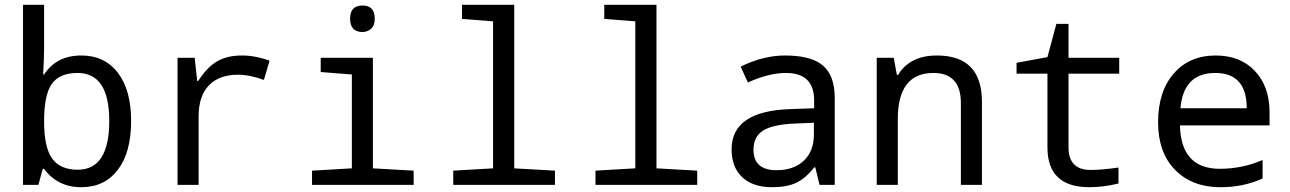

<svg xmlns="http://www.w3.org/2000/svg" viewBox="-20 -780 5441 810"><path d="M166 -67.9H160.2L142.1 0H77.1V-759.8H166V-576.2Q166 -536.6 162.1 -465.8H166Q218.3 -545.9 323.2 -545.9Q421.4 -545.9 477.3 -472.9Q533.2 -399.9 533.2 -269Q533.2 -137.2 477.1 -63.7Q420.9 9.8 323.2 9.8Q222.2 9.8 166 -67.9ZM166 -269Q166 -158.2 200 -111.1Q233.9 -64 308.1 -64Q440.9 -64 440.9 -270Q440.9 -472.2 307.1 -472.2Q231.4 -472.2 198.7 -426.3Q166 -380.4 166 -269Z M1117.2 -523.9 1093.3 -442.9Q1033.2 -464.8 983.9 -464.8Q904.3 -464.8 861.1 -419.7Q817.9 -374.5 817.9 -289.1V0H729V-536.1H801.3L812 -438H815.9Q853 -496.1 895.5 -521Q938 -545.9 1000 -545.9Q1057.6 -545.9 1117.2 -523.9Z M1509.3 -756.8Q1561 -756.8 1561 -701.2Q1561 -672.9 1545.7 -658.9Q1530.3 -645 1509.3 -645Q1457 -645 1457 -701.2Q1457 -756.8 1509.3 -756.8ZM1464.4 -465.8 1333 -476.1V-536.1H1553.2V-69.8L1725.1 -60.1V0H1296.4V-60.1L1464.4 -69.8Z M2060.1 -689.9 1929.2 -700.2V-759.8H2149.4V-69.8L2321.3 -60.1V0H1892.1V-60.1L2060.1 -69.8Z M2660.2 -689.9 2529.3 -700.2V-759.8H2749.5V-69.8L2921.4 -60.1V0H2492.2V-60.1L2660.2 -69.8Z M3437.5 0 3419.4 -74.2H3415.5Q3377.9 -26.9 3338.4 -8.5Q3298.8 9.8 3236.3 9.8Q3156.7 9.8 3111.6 -32.2Q3066.4 -74.2 3066.4 -149.9Q3066.4 -312 3315.4 -319.8L3414.6 -323.2V-356.9Q3414.6 -472.2 3295.4 -472.2Q3223.6 -472.2 3135.3 -432.1L3104.5 -499Q3200.2 -545.9 3291.5 -545.9Q3402.3 -545.9 3451.9 -503.4Q3501.5 -460.9 3501.5 -367.2V0ZM3413.6 -262.2 3334.5 -258.8Q3238.8 -254.9 3198.7 -228.8Q3158.7 -202.6 3158.7 -148.9Q3158.7 -62 3256.3 -62Q3328.1 -62 3370.8 -101.8Q3413.6 -141.6 3413.6 -213.9Z M4033.7 0V-345.2Q4033.7 -472.2 3917.5 -472.2Q3767.6 -472.2 3767.6 -277.8V0H3678.7V-536.1H3750.5L3763.7 -463.9H3768.6Q3818.8 -545.9 3932.6 -545.9Q4122.6 -545.9 4122.6 -350.1V0Z M4698.7 -73.2V-5.9Q4635.3 9.8 4575.7 9.8Q4398.9 9.8 4398.9 -158.2V-469.2H4268.6V-515.1L4398.9 -539.1L4436.5 -679.2H4487.8V-536.1H4701.7V-469.2H4487.8V-158.2Q4487.8 -63 4581.5 -63Q4627 -63 4698.7 -73.2Z M5335.9 -251H4958Q4961.9 -67.9 5126 -67.9Q5221.2 -67.9 5306.6 -105V-26.9Q5225.6 9.8 5128.9 9.8Q5009.3 9.8 4937.5 -63.2Q4865.7 -136.2 4865.7 -264.2Q4865.7 -394 4931.9 -470Q4998 -545.9 5108.9 -545.9Q5212.4 -545.9 5274.2 -480.5Q5335.9 -415 5335.9 -306.2ZM4960 -323.2H5239.7Q5239.7 -472.2 5106.9 -472.2Q4972.7 -472.2 4960 -323.2Z"/></svg>

Font: Droid Sans Mono
Style: Regular
Weight: 400
Monospace: yes
Foundry: Ascender Corporation
Version: Version 1.00 build 112